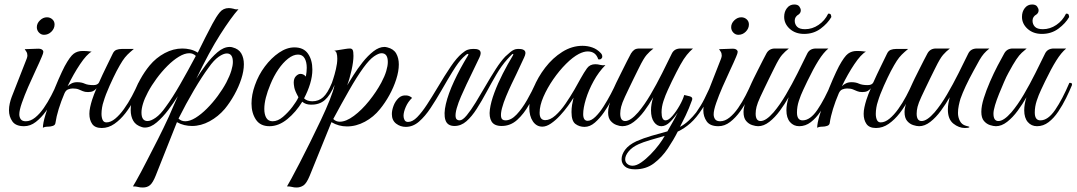

<svg xmlns="http://www.w3.org/2000/svg" viewBox="-20 -562 4794 855"><path d="M87 0Q50 0 35 -21.5Q20 -43 20 -71Q20 -86 23.5 -101.5Q27 -117 32 -130L99 -301Q102 -309 102 -315Q102 -325 97 -332.5Q92 -340 90 -343L145 -345Q160 -346 166.5 -341.5Q173 -337 173 -331Q173 -325 166 -309Q156 -285 139 -249Q122 -213 105.5 -175Q89 -137 77.5 -104Q66 -71 66 -53Q66 -40 72.5 -31Q79 -22 95 -22Q116 -22 136.5 -38.5Q157 -55 175 -81Q193 -107 208.5 -137Q224 -167 235 -193Q247 -193 247 -184Q237 -159 221 -127Q205 -95 184.5 -66.5Q164 -38 139.5 -19Q115 0 87 0ZM176 -407Q163 -407 153.5 -417Q144 -427 144 -441Q144 -458 158 -471.5Q172 -485 189 -485Q203 -485 213 -476Q223 -467 223 -453Q223 -435 209 -421Q195 -407 176 -407Z M227 -15Q226 -5 215.5 -1.5Q205 2 195 2Q179 2 171 7Q171 -13 182 -49.5Q193 -86 208.5 -128.5Q224 -171 240.5 -208.5Q257 -246 268 -267Q292 -311 308.5 -323Q325 -335 347 -335Q367 -335 375.5 -333.5Q384 -332 388 -332Q366 -320 336.5 -276Q307 -232 281 -178Q289 -186 299.5 -191Q310 -196 324 -196Q343 -196 357 -189.5Q371 -183 396 -183Q415 -183 421 -195Q437 -231 454 -265.5Q471 -300 482 -323Q488 -336 498.5 -340Q509 -344 522 -344H576Q559 -330 547.5 -318.5Q536 -307 525.5 -291Q515 -275 499 -245Q486 -220 468 -180Q450 -140 441 -109Q437 -98 434.5 -83Q432 -68 432 -55Q432 -39 437 -28Q442 -17 454 -17Q473 -17 493 -33.5Q513 -50 532 -76.5Q551 -103 567.5 -134Q584 -165 596 -193Q604 -193 606 -191Q608 -189 608 -184Q596 -154 578.5 -120.5Q561 -87 538.5 -58Q516 -29 489.5 -10.5Q463 8 433 8Q403 8 390.5 -10Q378 -28 378 -55Q378 -69 381.5 -85Q385 -101 390 -117Q394 -129 399 -142.5Q404 -156 410 -169Q404 -161 395 -156.5Q386 -152 372 -152Q358 -152 349 -156Q340 -160 330 -164Q320 -168 304 -168Q294 -168 283.5 -164Q273 -160 267 -146Q252 -111 241.5 -77Q231 -43 227 -15Z M732 -43Q742 -66 752 -89Q762 -112 772 -134Q754 -105 729.5 -72.5Q705 -40 678 -17Q651 6 625 6Q621 6 618 5.5Q615 5 612 4Q585 -4 573.5 -24Q562 -44 562 -72Q562 -102 573.5 -137.5Q585 -173 604 -207.5Q623 -242 646 -270Q675 -305 713.5 -325.5Q752 -346 792 -346Q809 -346 826.5 -342Q844 -338 860 -328H861Q878 -363 894.5 -395.5Q911 -428 926 -456Q943 -488 958.5 -507Q974 -526 999 -526Q1008 -526 1020 -523Q1030 -519 1042 -521Q1009 -484 960.5 -408Q912 -332 854 -211Q872 -240 896.5 -273Q921 -306 948.5 -329.5Q976 -353 1003 -353Q1007 -353 1010 -352.5Q1013 -352 1016 -351Q1043 -344 1054.5 -324Q1066 -304 1066 -276Q1066 -246 1054.5 -210.5Q1043 -175 1023.5 -140Q1004 -105 981 -77Q952 -43 913.5 -22Q875 -1 835 -1Q818 -1 801 -5Q784 -9 768 -18L673 221Q661 251 648.5 262Q636 273 616 273Q603 273 594.5 270.5Q586 268 572 268Q576 262 586 244Q596 226 609 202Q622 178 634 154Q657 110 683.5 57.5Q710 5 732 -43ZM639 -152Q624 -124 617 -101Q610 -78 610 -61Q610 -23 637 -23Q652 -23 673.5 -38Q695 -53 718 -86Q747 -125 782 -186Q817 -247 852 -313Q840 -325 823 -325Q802 -325 776.5 -309.5Q751 -294 725.5 -268.5Q700 -243 677.5 -212.5Q655 -182 639 -152ZM988 -195Q1003 -224 1010 -247Q1017 -270 1017 -286Q1017 -324 990 -324Q975 -324 953.5 -309Q932 -294 909 -261Q880 -222 844 -161Q808 -100 775 -34Q787 -22 805 -22Q826 -22 851 -37.5Q876 -53 901.5 -78.5Q927 -104 949.5 -134.5Q972 -165 988 -195Z M1180 0Q1139 0 1119.5 -29.5Q1100 -59 1100 -101Q1100 -140 1115 -182Q1131 -228 1159.5 -266Q1188 -304 1222.5 -327.5Q1257 -351 1291 -351Q1332 -351 1351.5 -323Q1371 -295 1371 -252Q1371 -222 1361 -189Q1351 -156 1334 -124Q1347 -111 1371 -111Q1399 -111 1419 -129Q1439 -147 1458 -193Q1470 -193 1470 -184Q1451 -138 1426.5 -116.5Q1402 -95 1364 -96Q1341 -96 1326 -109Q1298 -63 1259.5 -31.5Q1221 0 1180 0ZM1194 -22Q1217 -22 1240 -41.5Q1263 -61 1282 -86Q1301 -111 1309 -129Q1293 -158 1290.5 -172.5Q1288 -187 1288 -194Q1288 -213 1298 -223Q1308 -233 1318 -233Q1332 -233 1342 -221Q1344 -232 1345 -241.5Q1346 -251 1346 -260Q1346 -286 1336.5 -302.5Q1327 -319 1307 -319Q1286 -319 1263 -301Q1240 -283 1219.5 -253Q1199 -223 1184 -186Q1171 -155 1164 -127.5Q1157 -100 1157 -77Q1157 -52 1166 -37Q1175 -22 1194 -22Z M1301 273Q1289 273 1280.5 270.5Q1272 268 1258 268Q1262 262 1277.5 233.5Q1293 205 1315 162.5Q1337 120 1361.5 70.5Q1386 21 1409 -27.5Q1432 -76 1448.5 -117.5Q1465 -159 1470 -184Q1465 -184 1461 -186Q1457 -188 1458 -193Q1458 -193 1464 -211Q1470 -229 1476 -254.5Q1482 -280 1482 -301Q1482 -315 1479 -325Q1476 -335 1468 -336L1518 -344Q1524 -345 1529 -345.5Q1534 -346 1538 -346Q1547 -346 1550.5 -339.5Q1554 -333 1554 -313Q1554 -288 1545.5 -249.5Q1537 -211 1526 -182Q1537 -200 1554.5 -228Q1572 -256 1595 -285Q1618 -314 1643 -333.5Q1668 -353 1692 -353Q1697 -353 1705 -351Q1733 -344 1744.5 -323.5Q1756 -303 1756 -275Q1756 -245 1744.5 -209Q1733 -173 1714 -138.5Q1695 -104 1672 -76Q1644 -41 1605 -20Q1566 1 1525 1Q1488 1 1456 -18L1359 221Q1345 255 1331 264Q1317 273 1301 273ZM1493 -20Q1521 -20 1556 -46Q1591 -72 1623.5 -112.5Q1656 -153 1678 -194Q1693 -222 1700 -245.5Q1707 -269 1707 -286Q1707 -325 1679 -325Q1666 -325 1645.5 -311Q1625 -297 1598 -260Q1569 -220 1534.5 -159.5Q1500 -99 1464 -32Q1476 -20 1493 -20Z M1777 -46Q1777 -36 1781.5 -27.5Q1786 -19 1797 -19Q1817 -19 1838 -40.5Q1859 -62 1881.5 -96.5Q1904 -131 1926 -168Q1961 -227 1987.5 -266Q2014 -305 2037 -324Q2052 -337 2063 -340.5Q2074 -344 2085 -344H2092Q2133 -344 2115 -306L2079 -231Q2070 -213 2057.5 -186.5Q2045 -160 2033 -132.5Q2021 -105 2014 -80.5Q2007 -56 2009 -41Q2011 -26 2027 -26Q2040 -26 2058.5 -48.5Q2077 -71 2098.5 -106Q2120 -141 2142.5 -180Q2165 -219 2187.5 -254Q2210 -289 2230 -310Q2235 -315 2252 -329.5Q2269 -344 2285 -344H2292Q2310 -344 2317 -335.5Q2324 -327 2314 -306L2279 -231Q2270 -213 2257.5 -186.5Q2245 -160 2233.5 -132.5Q2222 -105 2215.5 -80.5Q2209 -56 2211.5 -41Q2214 -26 2231 -26Q2256 -26 2280.5 -52Q2305 -78 2327 -116.5Q2349 -155 2366 -193Q2370 -193 2374 -190.5Q2378 -188 2378 -184Q2360 -139 2336.5 -97Q2313 -55 2283 -28Q2253 -1 2214 -1Q2181 -1 2169 -21Q2157 -41 2161.5 -74.5Q2166 -108 2181.5 -149.5Q2197 -191 2219 -234Q2241 -277 2264 -315Q2268 -322 2264 -322Q2261 -322 2251 -311Q2241 -300 2239 -298Q2213 -269 2190.5 -230.5Q2168 -192 2146.5 -152Q2125 -112 2103 -77.5Q2081 -43 2057 -22Q2033 -1 2004 -1Q1972 -1 1963.5 -27.5Q1955 -54 1965.5 -99Q1976 -144 2002 -200Q2028 -256 2064 -315Q2068 -322 2063 -322Q2058 -322 2042 -306Q2031 -295 2020.5 -281Q2010 -267 1993 -239.5Q1976 -212 1945 -158Q1922 -118 1897.5 -81Q1873 -44 1846 -20.5Q1819 3 1787 3Q1763 3 1744 -11.5Q1725 -26 1725 -54Q1725 -71 1732.5 -91Q1740 -111 1754.5 -125Q1769 -139 1790 -137Q1804 -136 1815 -126Q1797 -109 1787 -86Q1777 -63 1777 -46Z M2583 3Q2560 3 2542.5 -10Q2525 -23 2525 -63Q2525 -80 2527.5 -95Q2530 -110 2534 -127Q2525 -112 2509 -90Q2493 -68 2473.5 -47Q2454 -26 2433.5 -12Q2413 2 2395 2Q2369 2 2353 -21.5Q2337 -45 2337 -83Q2337 -124 2356 -171Q2375 -218 2408 -261Q2441 -304 2484 -331Q2527 -358 2574 -358Q2597 -358 2618 -350.5Q2639 -343 2655 -326Q2662 -319 2662 -310Q2662 -304 2657 -300Q2652 -296 2644 -298Q2633 -333 2597 -333Q2580 -333 2558 -322Q2531 -308 2500.5 -277.5Q2470 -247 2443.5 -208.5Q2417 -170 2400 -131Q2383 -92 2383 -60Q2383 -27 2408 -27Q2430 -27 2453.5 -48Q2477 -69 2498.5 -100.5Q2520 -132 2538 -163Q2556 -194 2566 -213Q2581 -240 2594 -258Q2607 -276 2631 -276Q2642 -276 2653 -273Q2664 -270 2676 -272Q2646 -242 2623.5 -201Q2601 -160 2589 -120.5Q2577 -81 2577 -54Q2577 -24 2597 -24Q2613 -24 2631.5 -42Q2650 -60 2667.5 -87.5Q2685 -115 2700 -143.5Q2715 -172 2724 -193Q2729 -193 2732.5 -192Q2736 -191 2736 -184Q2735 -180 2732.5 -175.5Q2730 -171 2725 -160Q2717 -144 2703 -117Q2689 -90 2670 -62.5Q2651 -35 2629 -16Q2607 3 2583 3Z M2879 -71Q2879 -98 2889 -129Q2871 -97 2849 -67.5Q2827 -38 2802 -19Q2777 0 2751 0Q2740 0 2725 -5.5Q2710 -11 2699 -24Q2688 -37 2688 -61Q2688 -91 2705 -124.5Q2722 -158 2735 -184Q2724 -184 2724 -193Q2732 -209 2745.5 -236.5Q2759 -264 2772 -289.5Q2785 -315 2790 -324Q2797 -335 2805 -340.5Q2813 -346 2828 -346H2890Q2873 -333 2859.5 -317.5Q2846 -302 2826 -261Q2826 -261 2819 -247Q2812 -233 2801.5 -211.5Q2791 -190 2780.5 -168Q2770 -146 2763 -131Q2750 -103 2746 -86.5Q2742 -70 2742 -56Q2742 -23 2764 -23Q2788 -23 2822 -62Q2850 -95 2877 -141Q2904 -187 2928.5 -236Q2953 -285 2972 -324Q2983 -346 3011 -346H3066Q3052 -334 3038.5 -317.5Q3025 -301 3009.5 -273Q2994 -245 2972 -200Q2965 -185 2954 -161.5Q2943 -138 2934.5 -112Q2926 -86 2926 -62Q2926 -26 2944 -26Q2957 -26 2974 -45.5Q2991 -65 3006 -91.5Q3021 -118 3027 -139L3052 -133Q3066 -129 3062 -117Q3048 -78 3033 -47Q3018 -16 3008 3Q3029 -8 3047.5 -25.5Q3066 -43 3080 -61Q3102 -92 3116.5 -121Q3131 -150 3151 -193Q3163 -195 3163 -184Q3134 -119 3107.5 -78Q3081 -37 3054.5 -13.5Q3028 10 2998 24Q2980 60 2954 99Q2928 138 2892.5 165Q2857 192 2808 192Q2777 192 2762.5 179Q2748 166 2748 147Q2748 126 2764 104.5Q2780 83 2814 67Q2846 53 2880.5 43Q2915 33 2952 23L2972 -12Q2980 -26 2986.5 -38Q2993 -50 2998 -61Q2983 -38 2964 -19Q2945 0 2925 0Q2906 0 2892.5 -18.5Q2879 -37 2879 -71ZM2797 176Q2814 176 2835 161.5Q2856 147 2877 125.5Q2898 104 2914.5 82Q2931 60 2940 43Q2911 51 2876 61.5Q2841 72 2824 80Q2795 93 2779.5 112Q2764 131 2764 147Q2764 160 2773.5 168Q2783 176 2797 176Z M3179 0Q3142 0 3127 -21.5Q3112 -43 3112 -71Q3112 -86 3115.5 -101.5Q3119 -117 3124 -130L3191 -301Q3194 -309 3194 -315Q3194 -325 3189 -332.5Q3184 -340 3182 -343L3237 -345Q3252 -346 3258.5 -341.5Q3265 -337 3265 -331Q3265 -325 3258 -309Q3248 -285 3231 -249Q3214 -213 3197.5 -175Q3181 -137 3169.5 -104Q3158 -71 3158 -53Q3158 -40 3164.5 -31Q3171 -22 3187 -22Q3208 -22 3228.5 -38.5Q3249 -55 3267 -81Q3285 -107 3300.5 -137Q3316 -167 3327 -193Q3339 -193 3339 -184Q3329 -159 3313 -127Q3297 -95 3276.5 -66.5Q3256 -38 3231.5 -19Q3207 0 3179 0ZM3268 -407Q3255 -407 3245.5 -417Q3236 -427 3236 -441Q3236 -458 3250 -471.5Q3264 -485 3281 -485Q3295 -485 3305 -476Q3315 -467 3315 -453Q3315 -435 3301 -421Q3287 -407 3268 -407Z M3356 0Q3345 0 3329.5 -5Q3314 -10 3302.5 -23.5Q3291 -37 3291 -64Q3291 -90 3308 -124Q3325 -158 3338 -184Q3327 -184 3327 -193Q3328 -196 3336 -212Q3344 -228 3355 -250Q3366 -272 3376.5 -292.5Q3387 -313 3393 -324Q3405 -346 3431 -346H3493Q3476 -333 3462.5 -317.5Q3449 -302 3429 -261Q3429 -261 3422 -247Q3415 -233 3404.5 -211.5Q3394 -190 3383.5 -168Q3373 -146 3366 -131Q3353 -103 3349 -86.5Q3345 -70 3345 -56Q3345 -23 3367 -23Q3391 -23 3425 -62Q3453 -95 3480 -141Q3507 -187 3531.5 -236Q3556 -285 3575 -324Q3586 -346 3614 -346H3669Q3647 -328 3624.5 -292Q3602 -256 3575 -200Q3568 -185 3557 -162Q3546 -139 3537.5 -113Q3529 -87 3529 -61Q3529 -26 3554 -26Q3588 -26 3620 -73Q3652 -120 3683 -193Q3691 -193 3692.5 -192Q3694 -191 3695 -184Q3684 -157 3668.5 -125.5Q3653 -94 3633.5 -65Q3614 -36 3590.5 -18Q3567 0 3539 0Q3514 0 3498 -18.5Q3482 -37 3482 -71Q3482 -98 3492 -129Q3475 -99 3453 -69Q3431 -39 3406 -19.5Q3381 0 3356 0ZM3668 -501Q3678 -502 3680 -496Q3682 -490 3682 -486Q3666 -458 3634.5 -434.5Q3603 -411 3561 -411Q3522 -411 3497 -433.5Q3472 -456 3472 -487Q3472 -510 3484.5 -526Q3497 -542 3517 -542Q3533 -542 3539.5 -533Q3546 -524 3546 -516Q3546 -505 3537 -498Q3519 -488 3519 -470Q3519 -454 3529.5 -443Q3540 -432 3565 -432Q3597 -432 3625 -451Q3653 -470 3668 -501Z M3675 -15Q3674 -5 3663.5 -1.5Q3653 2 3643 2Q3627 2 3619 7Q3619 -13 3630 -49.5Q3641 -86 3656.5 -128.5Q3672 -171 3688.5 -208.5Q3705 -246 3716 -267Q3740 -311 3756.5 -323Q3773 -335 3795 -335Q3815 -335 3823.5 -333.5Q3832 -332 3836 -332Q3814 -320 3784.5 -276Q3755 -232 3729 -178Q3737 -186 3747.5 -191Q3758 -196 3772 -196Q3791 -196 3805 -189.5Q3819 -183 3844 -183Q3863 -183 3869 -195Q3885 -231 3902 -265.5Q3919 -300 3930 -323Q3936 -336 3946.5 -340Q3957 -344 3970 -344H4024Q4007 -330 3995.5 -318.5Q3984 -307 3973.5 -291Q3963 -275 3947 -245Q3934 -220 3916 -180Q3898 -140 3889 -109Q3885 -98 3882.5 -83Q3880 -68 3880 -55Q3880 -39 3885 -28Q3890 -17 3902 -17Q3921 -17 3941 -33.5Q3961 -50 3980 -76.5Q3999 -103 4015.5 -134Q4032 -165 4044 -193Q4052 -193 4054 -191Q4056 -189 4056 -184Q4044 -154 4026.5 -120.5Q4009 -87 3986.5 -58Q3964 -29 3937.5 -10.5Q3911 8 3881 8Q3851 8 3838.5 -10Q3826 -28 3826 -55Q3826 -69 3829.5 -85Q3833 -101 3838 -117Q3842 -129 3847 -142.5Q3852 -156 3858 -169Q3852 -161 3843 -156.5Q3834 -152 3820 -152Q3806 -152 3797 -156Q3788 -160 3778 -164Q3768 -168 3752 -168Q3742 -168 3731.5 -164Q3721 -160 3715 -146Q3700 -111 3689.5 -77Q3679 -43 3675 -15Z M4209 -129Q4192 -99 4170 -69Q4148 -39 4123 -19.5Q4098 0 4073 0Q4062 0 4046.5 -5Q4031 -10 4019.5 -23.5Q4008 -37 4008 -64Q4008 -90 4025 -124Q4042 -158 4055 -184Q4044 -184 4044 -193Q4045 -196 4053 -212Q4061 -228 4072 -250Q4083 -272 4093.5 -292.5Q4104 -313 4110 -324Q4122 -346 4148 -346H4210Q4193 -333 4179.5 -317.5Q4166 -302 4146 -261Q4146 -261 4139 -247Q4132 -233 4121.5 -211.5Q4111 -190 4100.5 -168Q4090 -146 4083 -131Q4070 -103 4066 -86.5Q4062 -70 4062 -56Q4062 -23 4084 -23Q4108 -23 4142 -62Q4170 -95 4197 -141Q4224 -187 4248.5 -236Q4273 -285 4292 -324Q4303 -346 4331 -346H4386Q4371 -334 4361.5 -323Q4352 -312 4342 -295Q4332 -278 4315 -246Q4275 -173 4257 -122Q4253 -109 4249.5 -92Q4246 -75 4246 -59Q4246 -40 4254.5 -23.5Q4263 -7 4281 -2Q4297 2 4297 3Q4297 6 4290.5 7Q4284 8 4277 8Q4250 8 4225.5 -11.5Q4201 -31 4201 -74Q4201 -88 4203.5 -102.5Q4206 -117 4209 -129Z M4415 0Q4404 0 4388.5 -5Q4373 -10 4361.5 -23.5Q4350 -37 4350 -64Q4350 -90 4361 -125Q4372 -160 4388.5 -198Q4405 -236 4422.5 -269.5Q4440 -303 4452 -324Q4464 -346 4490 -346H4552Q4541 -337 4530 -327Q4519 -317 4505.5 -297Q4492 -277 4471 -238Q4462 -222 4451 -196.5Q4440 -171 4429 -144Q4418 -117 4411 -93.5Q4404 -70 4404 -56Q4404 -23 4426 -23Q4450 -23 4484 -62Q4512 -95 4539 -141Q4566 -187 4590.5 -236Q4615 -285 4634 -324Q4645 -346 4673 -346H4728Q4706 -328 4683.5 -292Q4661 -256 4634 -200Q4627 -185 4616 -162Q4605 -139 4596.5 -113Q4588 -87 4588 -61Q4588 -26 4613 -26Q4647 -26 4679 -73Q4711 -120 4742 -193Q4750 -193 4751.5 -192Q4753 -191 4754 -184Q4743 -157 4727.5 -125.5Q4712 -94 4692.5 -65Q4673 -36 4649.5 -18Q4626 0 4598 0Q4573 0 4557 -18.5Q4541 -37 4541 -71Q4541 -98 4551 -129Q4534 -99 4512 -69Q4490 -39 4465 -19.5Q4440 0 4415 0ZM4727 -501Q4737 -502 4739 -496Q4741 -490 4741 -486Q4725 -458 4693.5 -434.5Q4662 -411 4620 -411Q4581 -411 4556 -433.5Q4531 -456 4531 -487Q4531 -510 4543.5 -526Q4556 -542 4576 -542Q4592 -542 4598.5 -533Q4605 -524 4605 -516Q4605 -505 4596 -498Q4578 -488 4578 -470Q4578 -454 4588.5 -443Q4599 -432 4624 -432Q4656 -432 4684 -451Q4712 -470 4727 -501Z"/></svg>

Font: Great Vibes
Style: Regular
Weight: 400
Designer: Robert E. Leuschke, Viktoriya Grabowska, Viviana Monsalve, Eben Sorkin
Foundry: Robert E. Leuschke
Version: Version 1.103; ttfautohint (v1.8.4.7-5d5b)